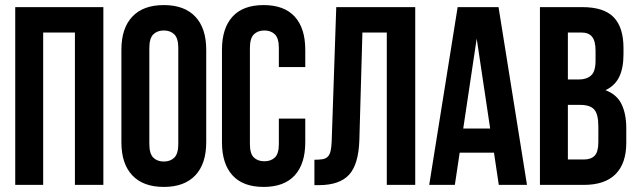

<svg xmlns="http://www.w3.org/2000/svg" viewBox="-20 -728 2512 756"><path d="M150 0H40V-700H387V0H275V-600H150Z M568 -161Q568 -123 583.5 -107.5Q599 -92 625 -92Q651 -92 666.5 -107.5Q682 -123 682 -161V-539Q682 -577 666.5 -592.5Q651 -608 625 -608Q599 -608 583.5 -592.5Q568 -577 568 -539ZM458 -532Q458 -617 501 -662.5Q544 -708 625 -708Q706 -708 749 -662.5Q792 -617 792 -532V-168Q792 -83 749 -37.5Q706 8 625 8Q544 8 501 -37.5Q458 -83 458 -168Z M1182 -261V-168Q1182 -83 1140.5 -37.5Q1099 8 1018 8Q937 8 895.5 -37.5Q854 -83 854 -168V-532Q854 -617 895.5 -662.5Q937 -708 1018 -708Q1099 -708 1140.5 -662.5Q1182 -617 1182 -532V-464H1078V-539Q1078 -577 1062.5 -592.5Q1047 -608 1021 -608Q995 -608 979.5 -592.5Q964 -577 964 -539V-161Q964 -123 979.5 -108Q995 -93 1021 -93Q1047 -93 1062.5 -108Q1078 -123 1078 -161V-261Z M1218 -99Q1237 -99 1249.5 -101Q1262 -103 1270 -110.5Q1278 -118 1281.5 -132.5Q1285 -147 1286 -171L1304 -700H1615V0H1503V-600H1407L1395 -177Q1392 -81 1354.5 -40Q1317 1 1235 1H1218Z M2055 0H1944L1925 -127H1790L1771 0H1670L1782 -700H1943ZM1804 -222H1910L1857 -576Z M2272 -700Q2358 -700 2396.5 -660Q2435 -620 2435 -539V-514Q2435 -460 2418 -425Q2401 -390 2364 -373Q2409 -356 2427.5 -317.5Q2446 -279 2446 -223V-166Q2446 -85 2404 -42.5Q2362 0 2279 0H2106V-700ZM2216 -315V-100H2279Q2307 -100 2321.5 -115Q2336 -130 2336 -169V-230Q2336 -279 2319.5 -297Q2303 -315 2265 -315ZM2216 -600V-415H2259Q2290 -415 2307.5 -431Q2325 -447 2325 -489V-528Q2325 -566 2311.5 -583Q2298 -600 2269 -600Z"/></svg>

Font: Bebas Neue Bold
Style: Regular
Weight: 700
Designer: Ryoichi Tsunekawa & LGV (GE)
Foundry: Free Software Foundation, Inc.
Version: Version 1.003 August 13, 2016